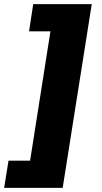

<svg xmlns="http://www.w3.org/2000/svg" viewBox="-71 -725 492 925"><path d="M-51 180 -30 49H74L172 -574H69L89 -705H371L231 180Z"/></svg>

Font: Nunito Sans Black
Style: Italic
Weight: 900
Italic angle: -9°
Designer: Vernon Adams
Foundry: Vernon Adams
Version: Version 3.006; ttfautohint (v1.8.3)